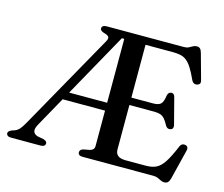

<svg xmlns="http://www.w3.org/2000/svg" viewBox="-104 -859 1183 1016"><g transform="rotate(15 488.0 -351.0)"><path d="M520 -700 508.5 -660H460L150.2 -104.1Q135.9 -78.3 140.1 -63.8Q144.2 -49.2 163.9 -43.1L196.8 -37Q206.2 -34 211.6 -29.9Q216.9 -25.8 216.9 -18.4Q216.9 -10.1 210.6 -5.1Q204.2 0 191.2 0H29.4Q16.7 0 10.4 -5.1Q4 -10.1 4 -18.4Q4 -29 22.6 -37.4L40.3 -43.3Q54.3 -48.8 65.3 -61.9Q76.3 -75 89.4 -98.6L383.8 -622.8Q393.5 -639.9 388.4 -648.2Q383.3 -656.6 365.9 -661.2Q352.8 -664.7 346.5 -669.6Q340.2 -674.5 340.2 -681.6Q340.2 -690.4 346.6 -695.2Q353.1 -700 366.4 -700ZM221.4 -309.9H500.9L504.1 -266.9H216.7ZM545.4 -369.5H707.8Q738.5 -369.5 750.7 -381.3Q762.9 -393.1 767.4 -427.2Q771 -447.5 787.1 -449Q803.4 -450.8 808.3 -430.9L845.5 -287.8Q850.7 -266.7 833.8 -261.7Q816.3 -256.6 806.3 -272.9Q793.9 -296.2 783.2 -308.2Q772.5 -320.2 759.3 -324.5Q746 -328.9 725.7 -328.9H545.4ZM473.1 -72V-700H789Q804.8 -700 815 -705.4Q825.2 -710.8 834.3 -716Q843.3 -721.3 854.8 -721.3Q866.8 -721.3 873.2 -714.7Q879.6 -708.1 883.9 -692.8L922.5 -553.2Q925.6 -543 922.2 -536.1Q918.8 -529.2 909.6 -526.4Q899.4 -523.5 891 -527.4Q882.6 -531.4 877.5 -542.1Q860.2 -580.1 845.7 -603.2Q831.2 -626.4 816.2 -638.4Q801.1 -650.5 783 -654.6Q764.9 -658.8 740.2 -658.8H589.9V-85.7Q589.9 -63.3 603.7 -52.3Q617.4 -41.2 646.2 -41.2H757.3Q789.7 -41.2 812.5 -51.8Q835.2 -62.3 856 -93.5Q876.7 -124.7 902.4 -186.6Q906.6 -196 913.4 -199.5Q920.1 -203 928.6 -201.8Q938.9 -200.4 943.3 -193.2Q947.7 -186 944.6 -174.2L904.1 -10.5Q900 4.4 893.1 11.5Q886.1 18.6 873 18.6Q862.9 18.6 853.9 13.9Q844.9 9.3 834.5 4.6Q824 0 809.1 0H421Q408.3 0 402.3 -5.1Q396.3 -10.1 396.3 -18.4Q396.3 -33.7 415.4 -38.9L448.2 -45Q460.3 -47.9 466.7 -54.6Q473.1 -61.3 473.1 -72Z"/></g></svg>

Font: Fraunces
Style: Regular
Weight: 900
Version: Version 1.000;[b76b70a41]